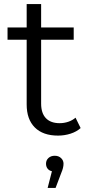

<svg xmlns="http://www.w3.org/2000/svg" viewBox="-20 -661 446 943"><path d="M376 -32Q356 -14 326.5 -4.5Q297 5 265 5Q191 5 151 -35Q111 -75 111 -148V-466H17V-526H111V-641H182V-526H342V-466H182V-152Q182 -105 205.5 -80.5Q229 -56 273 -56Q295 -56 315.5 -63Q336 -70 351 -83ZM292 143Q292 163 281 188L253 262H214L235 180Q221 177 213.5 167Q206 157 206 143Q206 126 218 115Q230 104 249 104Q268 104 280 115.5Q292 127 292 143Z"/></svg>

Font: Idrija
Style: Regular
Weight: 400
Designer: Julieta Ulanovsky
Foundry: Julieta Ulanovsky
Version: Version 7.200